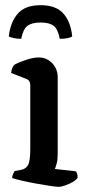

<svg xmlns="http://www.w3.org/2000/svg" viewBox="-20 -722 333 742"><path d="M206 0Q198 0 174 -3.5Q150 -7 120 -12.5Q90 -18 64 -24Q38 -30 27 -34Q27 -42 30.5 -49.5Q34 -57 37 -61L63 -66Q79 -69 88 -83.5Q97 -98 97 -146V-392Q97 -411 82 -417L23 -440Q24 -452 28 -460.5Q32 -469 36 -472Q52 -481 80.5 -490.5Q109 -500 130 -500Q160 -500 181.5 -478Q203 -456 203 -423V-126Q203 -105 199 -90Q195 -75 192 -69L273 -60Q276 -57 278 -50.5Q280 -44 280 -35Q275 -27 261.5 -19Q248 -11 232.5 -5.5Q217 0 206 0ZM137 -702Q197 -702 225.5 -669Q254 -636 259 -581Q255 -578 243 -575Q231 -572 211 -572Q204 -609 187.5 -622Q171 -635 137 -635Q103 -635 86 -622Q69 -609 62 -572Q46 -572 32.5 -575Q19 -578 14 -581Q20 -636 48.5 -669Q77 -702 137 -702Z"/></svg>

Font: Texturina 72pt SemiBold
Style: Regular
Weight: 600
Designer: Guillermo Torres Carreño
Foundry: Omnibus-Type
Version: Version 1.002; ttfautohint (v1.8.3)